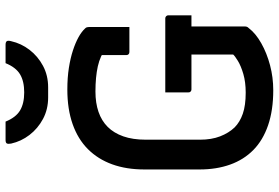

<svg xmlns="http://www.w3.org/2000/svg" viewBox="-176 -806 1002 690"><g transform="rotate(-90 325.0 -461.0)"><path d="M338 -368H604Q607 -368 609.5 -366.5Q612 -365 613.5 -362.5Q615 -360 615 -357V-274H349Q346 -274 344 -275Q342 -276 340.5 -277.5Q339 -279 338.5 -281Q338 -283 338 -285Q338 -307 338 -327Q338 -347 338 -368ZM348 -720Q391 -720 426 -714.5Q461 -709 488.5 -700Q516 -691 536 -680Q556 -669 568 -656Q571 -653 572 -649.5Q573 -646 573 -642Q573 -621 573 -596Q573 -571 573 -546Q573 -521 573 -497Q550 -497 528 -497Q506 -497 483 -497Q478 -497 475 -500Q472 -503 472 -508Q472 -526 472 -544.5Q472 -563 472 -583Q472 -603 472 -626L498 -580Q470 -602 431.5 -610.5Q393 -619 341 -619Q300 -619 268 -608Q236 -597 214 -575Q192 -553 180 -519Q168 -485 168 -438V-243Q168 -202 180 -171Q192 -140 212 -119Q231 -100 261 -89.5Q291 -79 337 -79Q375 -79 404 -87.5Q433 -96 451 -107Q469 -118 474 -124Q474 -160 474 -189.5Q474 -219 474 -248.5Q474 -278 474 -311H579L575 -291Q575 -236 575 -188.5Q575 -141 575 -85Q575 -79 574 -75.5Q573 -72 569 -68Q550 -43 514.5 -23Q479 -3 435.5 8.5Q392 20 346 20Q274 20 220 1.5Q166 -17 131 -51.5Q96 -86 78.5 -135Q61 -184 61 -245V-443Q61 -508 79.5 -559Q98 -610 134 -646Q170 -682 224 -701Q278 -720 348 -720ZM443 -942Q460 -942 476.5 -942Q493 -942 509 -942Q519 -942 522 -937.5Q525 -933 522 -922Q514 -886 491 -856Q468 -826 433.5 -807.5Q399 -789 356 -789H320Q277 -789 242.5 -807.5Q208 -826 185 -856Q162 -886 154 -922Q152 -933 154.5 -937.5Q157 -942 167 -942Q183 -942 199.5 -942Q216 -942 233 -942Q248 -905 273 -890Q298 -875 338 -875Q378 -875 403 -890Q428 -905 443 -942Z"/></g></svg>

Font: Recursive Medium
Style: Regular
Weight: 500
Version: Version 1.085